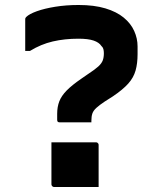

<svg xmlns="http://www.w3.org/2000/svg" viewBox="-20 -740 640 769"><path d="M375 9Q332 9 286.5 9Q241 9 197 9Q194 9 191.5 7.5Q189 6 187.5 3.5Q186 1 186 -2V-170Q230 -170 275.5 -170Q321 -170 364 -170Q368 -170 370 -168.5Q372 -167 373.5 -165Q375 -163 375 -159ZM295 -720Q357 -720 402 -706.5Q447 -693 475.5 -669.5Q504 -646 517.5 -616Q531 -586 531 -554V-523Q531 -486 523 -457.5Q515 -429 493.5 -405Q472 -381 432 -354L399 -333Q378 -319 366 -308Q354 -297 350 -285.5Q346 -274 346 -256V-250H220Q216 -250 213.5 -251Q211 -252 210 -254.5Q209 -257 209 -261V-284Q209 -312 217.5 -334Q226 -356 247 -377.5Q268 -399 306 -425L332 -443Q361 -462 374 -474Q387 -486 391.5 -498Q396 -510 396 -527Q396 -536 394 -543.5Q392 -551 386 -556Q377 -570 355 -577.5Q333 -585 294 -585Q239 -585 191.5 -574Q144 -563 100 -536H81Q81 -567 81 -598.5Q81 -630 81 -662Q81 -666 82 -668Q83 -670 85 -672Q97 -684 127.5 -695Q158 -706 201.5 -713Q245 -720 295 -720Z"/></svg>

Font: Recursive
Style: Bold
Weight: 700
Version: Version 1.085